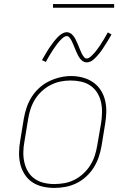

<svg xmlns="http://www.w3.org/2000/svg" viewBox="-20 -914 640 942"><path d="M246 8Q217 8 189 1.5Q161 -5 138.5 -20Q116 -35 101 -58.5Q86 -82 79.5 -109Q73 -136 73.5 -165Q74 -194 79 -223L97 -333Q102 -361 111 -387.5Q120 -414 135.5 -438.5Q151 -463 173 -483Q195 -503 221 -515.5Q247 -528 274.5 -534.5Q302 -541 329 -541Q358 -541 386 -533.5Q414 -526 436.5 -510.5Q459 -495 474 -472Q489 -449 495.5 -421.5Q502 -394 501.5 -365Q501 -336 496 -307L478 -197Q473 -169 464 -142.5Q455 -116 439.5 -91.5Q424 -67 402 -47Q380 -27 354 -14.5Q328 -2 300.5 3Q273 8 246 8ZM246 -11Q271 -11 296.5 -15.5Q322 -20 345.5 -32Q369 -44 389 -62.5Q409 -81 423 -103.5Q437 -126 445 -150.5Q453 -175 457 -200L476 -310Q480 -336 480.5 -362.5Q481 -389 475.5 -413.5Q470 -438 457 -459Q444 -480 423.5 -494Q403 -508 378 -513.5Q353 -519 326 -519Q301 -519 276.5 -514Q252 -509 228.5 -497Q205 -485 185 -466.5Q165 -448 151.5 -426Q138 -404 130 -379.5Q122 -355 118 -330L100 -220Q95 -194 94.5 -168Q94 -142 99.5 -117.5Q105 -93 117.5 -72Q130 -51 150 -37Q170 -23 195 -17Q220 -11 246 -11ZM406 -608Q399 -608 393 -610.5Q387 -613 382.5 -616.5Q378 -620 374 -625Q370 -630 367 -635Q364 -640 361.5 -645Q359 -650 356.5 -655.5Q354 -661 351.5 -667Q349 -673 346.5 -679Q344 -685 341.5 -691Q339 -697 336.5 -702.5Q334 -708 332 -712.5Q330 -717 326 -723Q322 -729 318 -733Q314 -737 308 -737Q303 -737 298 -734.5Q293 -732 290 -729.5Q287 -727 283 -723.5Q279 -720 274.5 -715Q270 -710 268 -707.5Q266 -705 263.5 -702Q261 -699 258.5 -695.5Q256 -692 253.5 -688.5Q251 -685 248 -681Q245 -677 242.5 -673Q240 -669 237 -664.5Q234 -660 231 -655Q228 -650 224.5 -644.5Q221 -639 218 -633.5Q215 -628 211.5 -622Q208 -616 205 -610L186 -619Q192 -630 198 -640Q204 -650 209.5 -659.5Q215 -669 220.5 -677Q226 -685 231 -692Q236 -699 240.5 -705Q245 -711 249.5 -716.5Q254 -722 261 -729.5Q268 -737 275 -742.5Q282 -748 290.5 -752Q299 -756 308 -756Q314 -756 320 -753.5Q326 -751 330.5 -747.5Q335 -744 339 -739Q343 -734 346 -729.5Q349 -725 351.5 -719.5Q354 -714 356.5 -708.5Q359 -703 361.5 -697.5Q364 -692 366.5 -685.5Q369 -679 371.5 -673Q374 -667 376.5 -661.5Q379 -656 381 -651.5Q383 -647 387 -641Q391 -635 395 -631Q399 -627 406 -627Q410 -627 415 -629.5Q420 -632 423.5 -635Q427 -638 430.5 -641.5Q434 -645 438.5 -649.5Q443 -654 445 -656.5Q447 -659 449.5 -662Q452 -665 454.5 -668.5Q457 -672 459.5 -675.5Q462 -679 465 -683Q468 -687 471 -691.5Q474 -696 476.5 -700.5Q479 -705 482.5 -710Q486 -715 489 -720Q492 -725 495 -730.5Q498 -736 501.5 -742Q505 -748 509 -755L527 -745Q521 -734 515 -724Q509 -714 503.5 -705Q498 -696 492.5 -688Q487 -680 482.5 -672.5Q478 -665 473 -659Q468 -653 463.5 -647.5Q459 -642 452 -634.5Q445 -627 438.5 -621.5Q432 -616 423.5 -612Q415 -608 406 -608ZM240 -876V-894H540V-876Z"/></svg>

Font: Iosevka Slab Thin Extended
Style: Italic
Weight: 100
Width: 7
Italic angle: -9°
Monospace: yes
Designer: Belleve Invis
Foundry: Belleve Invis
Version: Version 11.1.0; ttfautohint (v1.8.3)